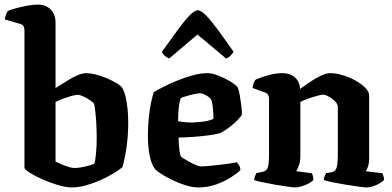

<svg xmlns="http://www.w3.org/2000/svg" viewBox="-20 -820 1715 840"><path d="M294 0Q268 0 233 -10.5Q198 -21 164.5 -36Q131 -51 109 -65Q87 -79 87 -87V-688Q87 -697 83 -705Q79 -713 69 -715L1 -735Q3 -749 7 -758.5Q11 -768 14 -772Q25 -777 48.5 -783.5Q72 -790 98.5 -795Q125 -800 146 -800Q181 -800 202 -778Q223 -756 223 -721V-435Q235 -442 252 -453Q269 -464 288 -475Q307 -486 325 -493Q343 -500 357 -500Q374 -500 397 -494.5Q420 -489 443 -479.5Q466 -470 485.5 -459Q505 -448 514 -437Q524 -420 529.5 -396.5Q535 -373 538 -344Q541 -315 541 -283Q541 -225 533 -171.5Q525 -118 515 -88Q502 -77 477.5 -62Q453 -47 422 -33Q391 -19 357.5 -9.5Q324 0 294 0ZM306 -85Q319 -85 336 -88Q353 -91 368.5 -95.5Q384 -100 392 -103Q397 -115 400 -147.5Q403 -180 403 -214Q403 -249 401.5 -277Q400 -305 397.5 -327Q395 -349 392 -365Q388 -372 374 -381.5Q360 -391 345 -398Q330 -405 321 -405Q309 -405 292 -400Q275 -395 256.5 -388.5Q238 -382 223 -374V-113Q235 -107 250.5 -100.5Q266 -94 281 -89.5Q296 -85 306 -85Z M848 0Q821 0 790 -10Q759 -20 730.5 -34Q702 -48 682 -61.5Q662 -75 657 -82Q641 -104 634 -143.5Q627 -183 627 -226Q627 -264 630.5 -301Q634 -338 640.5 -369Q647 -400 653 -417Q668 -426 695 -440Q722 -454 755.5 -467.5Q789 -481 823.5 -490.5Q858 -500 888 -500Q907 -500 933.5 -490Q960 -480 984.5 -465.5Q1009 -451 1019 -439Q1025 -427 1029 -403.5Q1033 -380 1036 -356Q1039 -332 1038 -317Q1026 -300 1008.5 -284Q991 -268 973.5 -256Q956 -244 944 -238Q923 -232 893.5 -228Q864 -224 830 -221.5Q796 -219 761 -218Q762 -186 765 -163Q768 -140 772 -135Q775 -132 786 -125Q797 -118 811 -110.5Q825 -103 838.5 -97.5Q852 -92 860 -92Q873 -92 893.5 -94Q914 -96 937 -98.5Q960 -101 981 -104Q1002 -107 1016 -110Q1021 -105 1026 -97Q1031 -89 1032 -76Q1018 -62 990 -44Q962 -26 925.5 -13Q889 0 848 0ZM822 -284Q839 -285 856 -286.5Q873 -288 888.5 -291.5Q904 -295 914 -300Q914 -311 913 -327.5Q912 -344 910 -360Q908 -376 904 -384Q900 -391 890.5 -397.5Q881 -404 871.5 -408Q862 -412 856 -412Q848 -412 831 -408.5Q814 -405 797 -400Q780 -395 771 -391Q766 -378 763.5 -360Q761 -342 760 -323.5Q759 -305 759 -290Q772 -287 789.5 -285.5Q807 -284 822 -284ZM720 -564Q709 -568 700.5 -576.5Q692 -585 688 -593Q725 -644 755 -685.5Q785 -727 808 -751Q831 -775 845 -775Q860 -775 883 -751Q906 -727 936 -686Q966 -645 1002 -593Q998 -587 989.5 -577.5Q981 -568 969 -564L844 -669Z M1273 0Q1263 0 1238 -3.5Q1213 -7 1184 -12Q1155 -17 1129.5 -22.5Q1104 -28 1092 -32Q1092 -40 1095.5 -48.5Q1099 -57 1102 -63L1128 -68Q1145 -71 1151 -85.5Q1157 -100 1157 -146V-388Q1157 -397 1153 -404.5Q1149 -412 1140 -415L1085 -435Q1087 -448 1090 -457Q1093 -466 1099 -472Q1116 -480 1150.5 -490Q1185 -500 1216 -500Q1249 -500 1270 -481.5Q1291 -463 1293 -431Q1311 -444 1335 -460.5Q1359 -477 1383 -488.5Q1407 -500 1425 -500Q1448 -500 1477.5 -491.5Q1507 -483 1533.5 -468.5Q1560 -454 1577.5 -436.5Q1595 -419 1595 -402V-127Q1595 -106 1590 -91.5Q1585 -77 1580 -71L1653 -62Q1655 -58 1657.5 -50Q1660 -42 1660 -33Q1655 -26 1641 -18Q1627 -10 1612 -5Q1597 0 1585 0Q1575 0 1549 -3.5Q1523 -7 1492.5 -12Q1462 -17 1435.5 -22.5Q1409 -28 1397 -32Q1397 -41 1400.5 -49.5Q1404 -58 1407 -63L1429 -66Q1439 -68 1445.5 -74Q1452 -80 1455 -96.5Q1458 -113 1458 -146V-353Q1458 -361 1451 -370.5Q1444 -380 1433 -388Q1422 -396 1411.5 -401Q1401 -406 1395 -406Q1388 -406 1374 -402.5Q1360 -399 1344.5 -394Q1329 -389 1315 -383.5Q1301 -378 1294 -374V-135Q1294 -115 1288 -97.5Q1282 -80 1276 -71L1344 -62Q1346 -60 1348.5 -51.5Q1351 -43 1351 -33Q1346 -26 1331.5 -18Q1317 -10 1300.5 -5Q1284 0 1273 0Z"/></svg>

Font: Texturina Medium 12pt
Style: Bold
Weight: 700
Version: Version 1.002